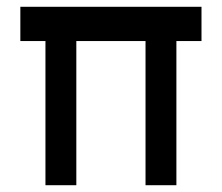

<svg xmlns="http://www.w3.org/2000/svg" viewBox="-20 -546 654 566"><path d="M114 0V-425H40V-526H574V-425H500V0H409V-425H205V0Z"/></svg>

Font: Easer Grotesk
Style: Regular
Weight: 400
Designer: Boardeaser, Bonnie Shaver-Troup, Thomas Jockin
Foundry: Lexend
Version: Version 1.008;Glyphs 3.1.2 (3151)